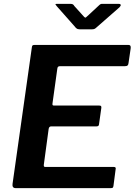

<svg xmlns="http://www.w3.org/2000/svg" viewBox="-20 -975 698 995"><path d="M145 -729Q146 -737 148.5 -739.5Q151 -742 158 -742H647Q660 -742 657 -723L646 -648Q645 -639 641 -635.5Q637 -632 627 -632H292Q285 -632 281.5 -629.5Q278 -627 277 -619L252 -439Q251 -432 253 -430Q255 -428 260 -428H494Q502 -428 504 -424.5Q506 -421 505 -415L493 -330Q492 -320 480 -320H245Q234 -320 232 -306L207 -121Q206 -110 213 -110H568Q576 -110 578.5 -107Q581 -104 579 -96L568 -12Q567 -5 564.5 -2.5Q562 0 553 0H62Q42 0 45 -22L145 -729ZM496 -950Q502 -955 506.5 -955Q511 -955 518 -955H595Q604 -955 605.5 -950Q607 -945 599 -937L478 -831Q474 -827 469 -825Q464 -823 455 -823H394Q383 -823 377 -827.5Q371 -832 367 -838L274 -943Q269 -949 267.5 -952Q266 -955 274 -955H345Q353 -955 357.5 -952.5Q362 -950 365 -944L412 -892Q421 -881 425 -884.5Q429 -888 440 -898Z"/></svg>

Font: Libre Franklin Thin SemiBold
Style: Italic
Weight: 600
Italic angle: -8°
Version: Version 3.000